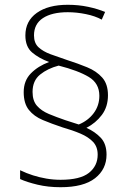

<svg xmlns="http://www.w3.org/2000/svg" viewBox="-20 -780 556 802"><path d="M79 -395Q79 -443 109 -473.5Q139 -504 185 -521Q142 -537 114 -561Q86 -585 86 -632Q86 -692 133.5 -726Q181 -760 263 -760Q308 -760 348 -751.5Q388 -743 419 -730L405 -698Q378 -713 339 -721Q300 -729 263 -729Q197 -729 159.5 -704.5Q122 -680 122 -632Q122 -600 141 -582.5Q160 -565 191 -553.5Q222 -542 261 -529Q305 -515 344 -499Q383 -483 407 -456Q431 -429 431 -382Q431 -334 405.5 -300Q380 -266 341 -246Q377 -230 401 -204.5Q425 -179 425 -134Q425 -73 377 -35.5Q329 2 233 2Q181 2 137 -8.5Q93 -19 64 -32V-69Q91 -56 118 -47.5Q145 -39 174 -34Q203 -29 233 -29Q315 -29 351.5 -58Q388 -87 388 -134Q388 -167 368.5 -187.5Q349 -208 316 -222Q283 -236 241 -248Q196 -263 159 -278.5Q122 -294 100.5 -321Q79 -348 79 -395ZM116 -396Q116 -359 134.5 -338Q153 -317 184 -304Q215 -291 253 -278L309 -260Q348 -276 371.5 -307.5Q395 -339 395 -380Q395 -432 351 -458.5Q307 -485 225 -506Q179 -494 147.5 -468.5Q116 -443 116 -396Z"/></svg>

Font: Noto Sans Hebrew Thin ExtraLight
Style: Regular
Weight: 250
Version: Version 3.001